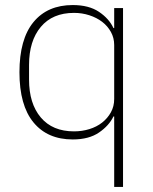

<svg xmlns="http://www.w3.org/2000/svg" viewBox="-20 -540 607 760"><path d="M432 -79H429Q412 -43 372 -15.5Q332 12 268 12Q168 12 112.5 -55.5Q57 -123 57 -254Q57 -385 112.5 -452.5Q168 -520 268 -520Q332 -520 372 -493Q412 -466 429 -429H432V-508H467V200H432ZM273 -20Q305 -20 334 -29Q363 -38 384.5 -55Q406 -72 419 -95.5Q432 -119 432 -148V-362Q432 -390 419 -413.5Q406 -437 384.5 -453.5Q363 -470 334 -479.5Q305 -489 273 -489Q188 -489 141.5 -433.5Q95 -378 95 -283V-225Q95 -130 141.5 -75Q188 -20 273 -20Z"/></svg>

Font: IBM Plex Sans Arabic ExtraLight
Style: Regular
Weight: 200
Designer: Mike Abbink, Paul van der Laan, Pieter van Rosmalen, Wael Morcos, Khajak Apelian
Foundry: Bold Monday
Version: Version 1.1